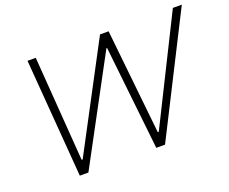

<svg xmlns="http://www.w3.org/2000/svg" viewBox="-112 -869 1255 1050"><g transform="rotate(-20 515.5 -344.0)"><path d="M187 0 133 -688H181L226 -78H232L555 -688H605L669 -78H675L979 -688H1031L683 0H632L566 -605H562L237 0Z"/></g></svg>

Font: Saira Thin ExtraLight
Style: Italic
Weight: 250
Italic angle: -12°
Version: Version 1.101